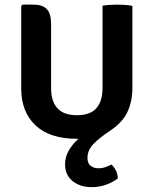

<svg xmlns="http://www.w3.org/2000/svg" viewBox="-20 -572 648 810"><path d="M69.5 -199V-547L75.5 -552.5H122Q159 -552.5 177.2 -533.8Q195.5 -515 195.5 -472.5V-199.5Q195.5 -145.5 221.8 -115.8Q248 -86 304.5 -86Q361 -86 386.8 -115.8Q412.5 -145.5 412.5 -199.5V-548Q427.5 -550.5 444.2 -551.5Q461 -552.5 473.5 -552.5Q486 -552.5 504.8 -551.5Q523.5 -550.5 538.5 -547V-200Q538.5 -145.5 518.2 -100.8Q498 -56 443 -19.5Q402 7.5 375.5 34.2Q349 61 349 94.5Q349 117 362.5 127.5Q376 138 395.5 138Q410.5 138 424.8 133Q439 128 450 122Q460.5 131 468.5 146.5Q476.5 162 477 180.5Q459 195.5 429.5 206.5Q400 217.5 367 217.5Q318 217.5 286.2 191.8Q254.5 166 254.5 121.5Q254.5 90 270.5 62.5Q286.5 35 311 13.5Q308 13.5 304.5 13.5Q190 13.5 129.8 -43.2Q69.5 -100 69.5 -199Z"/></svg>

Font: Signika Negative SC SemiBold
Style: Regular
Weight: 600
Designer: Anna Giedryś
Foundry: Anna Giedryś
Version: Version 2.000; ttfautohint (v1.8.3) -l 8 -r 50 -G 200 -x 9 -